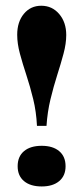

<svg xmlns="http://www.w3.org/2000/svg" viewBox="-20 -651 296 682"><path d="M111.3 -204Q108.9 -254 98 -298.8Q87.1 -343.5 73.8 -383.9Q60.5 -424.2 50.8 -460.1Q41.1 -496 41.1 -527.4Q41.1 -573.4 64.9 -602Q88.7 -630.6 126.6 -630.6Q165.3 -630.6 190.3 -601.2Q215.3 -571.8 215.3 -526.6Q215.3 -496 205.6 -460.1Q196 -424.2 183.1 -383.9Q170.2 -343.5 159.3 -298.4Q148.4 -253.2 145.2 -204ZM128.2 11.3Q87.9 11.3 65.3 -7.7Q42.7 -26.6 42.7 -60.5Q42.7 -95.2 65.3 -114.1Q87.9 -133.1 128.2 -133.1Q167.7 -133.1 190.3 -114.1Q212.9 -95.2 212.9 -60.5Q212.9 -26.6 190.3 -7.7Q167.7 11.3 128.2 11.3Z"/></svg>

Font: Playfair 9pt Black
Style: Regular
Weight: 900
Designer: Claus Eggers Sørensen
Foundry: Claus Eggers Sørensen
Version: Version 2.203